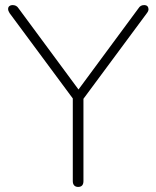

<svg xmlns="http://www.w3.org/2000/svg" viewBox="-20 -731 617 757"><path d="M288 6Q278 6 272.5 0Q267 -6 267 -17V-367L278 -328L18 -679Q12 -688 12 -695.5Q12 -703 17 -707Q22 -711 29 -711Q37 -711 43 -708Q49 -705 54 -697L297 -368H282L525 -697Q530 -705 535.5 -708Q541 -711 549 -711Q556 -711 560.5 -707Q565 -703 565.5 -695.5Q566 -688 559 -679L299 -328L309 -367V-17Q309 6 288 6Z"/></svg>

Font: Nunito ExtraLight
Style: Regular
Weight: 200
Designer: Vernon Adams
Foundry: Vernon Adams
Version: Version 3.602;April 4, 2023;FontCreator 14.0.0.2856 64-bit